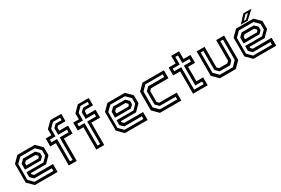

<svg xmlns="http://www.w3.org/2000/svg" viewBox="89 -1860 4355 2971"><g transform="rotate(-30 2266.5 -375.0)"><path d="M468.5 -540 571.5 -437V-294.5L468.5 -191.5H196.5V-172L227 -141.5H564.5V0H158L55 -103V-437L158 -540ZM421 -446 476.5 -391V-330.5L428.5 -282.5H145.5V-388L204.5 -446ZM443.5 -493.5H182L98 -410V-127.5L179 -46.5H515V-94H202L145.5 -149.5V-236.5H447L524 -313V-413ZM399.5 -398.5H227L196.5 -368V-328H409.5L430.5 -349V-368Z M765 0V-399H664V-540H765V-647L868 -750H1063V-618.5H928.5L906.5 -596V-540H1063V-399H906.5V0ZM812 -45H859.5V-446H1018.5V-493.5H859.5V-611.5L910.5 -662.5H1018.5V-707H890.5L812 -628.5V-493.5H711V-446H812ZM1256.5 0V-399H1155.5V-540H1256.5V-647L1359.5 -750H1554.5V-618.5H1420L1398 -596V-540H1554.5V-399H1398V0ZM1303.5 -45H1351V-446H1510V-493.5H1351V-611.5L1402 -662.5H1510V-707H1382L1303.5 -628.5V-493.5H1202.5V-446H1303.5Z M2077.5 -540 2180.5 -437V-294.5L2077.5 -191.5H1805.5V-172L1836 -141.5H2173.5V0H1767L1664 -103V-437L1767 -540ZM2030 -446 2085.5 -391V-330.5L2037.5 -282.5H1754.5V-388L1813.5 -446ZM2052.5 -493.5H1791L1707 -410V-127.5L1788 -46.5H2124V-94H1811L1754.5 -149.5V-236.5H2056L2133 -313V-413ZM2008.5 -398.5H1836L1805.5 -368V-328H2018.5L2039.5 -349V-368Z M2393.5 0 2290.5 -103V-437L2393.5 -540H2775.5V-398.5H2462.5L2432 -368V-172L2462.5 -141.5H2775.5V0ZM2421.5 -47H2728.5V-94.5H2444.5L2385.5 -152.5V-391.5L2441.5 -447H2728.5V-494.5H2419L2338 -413.5V-129Z M2985 0V-399H2860.5V-540H2985V-677H3126.5V-540H3250.5V-399H3126.5V-141.5H3247V0ZM3032 -46.5H3201V-94H3079.5V-447H3204.5V-494H3079.5V-630.5H3032V-494H2906.5V-447H3032Z M3463.5 0 3360.5 -103V-540H3502V-172L3532.5 -141.5H3679.5L3710 -172V-540H3851.5V-103L3748.5 0ZM3490.5 -47H3724.5L3805 -131V-493.5H3757.5V-153L3702 -94.5H3513.5L3454.5 -153V-493.5H3407V-131Z M4375 -540 4478 -437V-294.5L4375 -191.5H4103V-172L4133.5 -141.5H4471V0H4064.5L3961.5 -103V-437L4064.5 -540ZM4327.5 -446 4383 -391V-330.5L4335 -282.5H4052V-388L4111 -446ZM4350 -493.5H4088.5L4004.5 -410V-127.5L4085.5 -46.5H4421.5V-94H4108.5L4052 -149.5V-236.5H4353.5L4430.5 -313V-413ZM4306 -398.5H4133.5L4103 -368V-328H4316L4337 -349V-368ZM4159.5 -556 4281.5 -688H4425L4283 -556ZM4230 -583.5H4268.5L4346.5 -660H4302Z"/></g></svg>

Font: Tourney Thin Medium
Style: Regular
Weight: 500
Version: Version 1.015